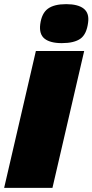

<svg xmlns="http://www.w3.org/2000/svg" viewBox="-28 -906 446 926"><path d="M270 -698Q214 -698 187 -719.5Q160 -741 166 -789Q173 -842 203 -864Q233 -886 291 -886Q348 -886 375.5 -864.5Q403 -843 397 -798Q390 -741 360 -719.5Q330 -698 270 -698ZM378 -660 225 0H-8L145 -660Z"/></svg>

Font: Elaine Sans Black
Style: Italic
Weight: 900
Italic angle: -13°
Designer: Wei Huang
Foundry: Wei Huang
Version: Version 2.001;December 24, 2019;FontCreator 12.0.0.2547 64-b